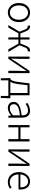

<svg xmlns="http://www.w3.org/2000/svg" viewBox="2011 -2598 777 4840"><g transform="rotate(90 2400.0 -178.5)"><path d="M297 13C426 13 538 -89 538 -266C538 -444 426 -547 297 -547C168 -547 56 -444 56 -266C56 -89 168 13 297 13ZM297 -38C192 -38 117 -130 117 -266C117 -403 192 -496 297 -496C402 -496 478 -403 478 -266C478 -130 402 -38 297 -38Z M612 0H675L820 -253H924V0H977V-253H1082L1225 0H1290L1122 -281L1171 -406C1198 -476 1224 -488 1252 -488C1260 -488 1262 -488 1269 -486L1280 -542C1275 -545 1264 -547 1254 -547C1206 -547 1165 -524 1128 -432L1078 -303H977V-534H924V-303H823L774 -432C737 -524 696 -547 647 -547C637 -547 627 -545 620 -542L633 -486C640 -488 642 -488 649 -488C678 -488 703 -476 730 -406L779 -281Z M1407 0H1463L1693 -342C1715 -375 1747 -424 1769 -457H1773C1770 -387 1766 -315 1766 -256V0H1824V-534H1767L1537 -192C1516 -159 1484 -110 1463 -76H1458C1461 -147 1464 -219 1464 -277V-534H1407Z M2006 0H2399V190H2450L2457 -14V-50H2382V-534H2082L2052 -286C2030 -104 2003 -67 1971 -50H1949V-14L1955 190H2006ZM2040 -50C2066 -84 2090 -148 2104 -277L2128 -484H2325V-50Z M2704 13C2773 13 2836 -24 2889 -68H2893L2899 0H2947V-338C2947 -456 2902 -547 2774 -547C2688 -547 2614 -505 2574 -478L2599 -435C2637 -462 2697 -496 2767 -496C2868 -496 2890 -414 2888 -335C2654 -309 2549 -252 2549 -135C2549 -35 2618 13 2704 13ZM2716 -37C2656 -37 2607 -64 2607 -138C2607 -219 2678 -269 2888 -292V-119C2826 -65 2775 -37 2716 -37Z M3133 0H3191V-253H3487V0H3546V-534H3487V-306H3191V-534H3133Z M3746 0H3802L4032 -342C4054 -375 4086 -424 4108 -457H4112C4109 -387 4105 -315 4105 -256V0H4163V-534H4106L3876 -192C3855 -159 3823 -110 3802 -76H3797C3800 -147 3803 -219 3803 -277V-534H3746Z M4567 13C4643 13 4693 -12 4736 -39L4713 -82C4673 -54 4629 -36 4572 -36C4457 -36 4380 -127 4377 -256H4755C4757 -270 4758 -285 4758 -299C4758 -455 4681 -547 4552 -547C4432 -547 4318 -440 4318 -266C4318 -91 4429 13 4567 13ZM4377 -303C4388 -425 4466 -497 4552 -497C4646 -497 4704 -432 4704 -303Z"/></g></svg>

Font: GenYoGothic2 TW L
Style: Regular
Weight: 300
Version: Version 2.100;PS 2.1;hotconv 16.6.51;makeotf.lib2.5.65220 DE